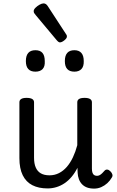

<svg xmlns="http://www.w3.org/2000/svg" viewBox="-20 -1090 686 1128"><path d="M260 17Q207 17 170 -2Q133 -21 113.5 -60.5Q94 -100 94 -161V-489Q94 -502 104.5 -508.5Q115 -515 136 -515Q158 -515 169 -508.5Q180 -502 180 -489V-163Q180 -129 190 -106Q200 -83 220 -71.5Q240 -60 271 -60Q301 -60 326.5 -73Q352 -86 372.5 -109.5Q393 -133 408.5 -166Q424 -199 434 -237V-489Q434 -502 444.5 -508.5Q455 -515 477 -515Q498 -515 509 -508.5Q520 -502 520 -489V-99Q520 -84 523.5 -74.5Q527 -65 534 -61Q541 -57 550 -57Q558 -57 565.5 -61Q573 -65 580.5 -72.5Q588 -80 595 -88Q602 -95 611.5 -93.5Q621 -92 630 -82Q637 -75 640 -65.5Q643 -56 637 -47Q626 -28 610 -13.5Q594 1 574.5 9.5Q555 18 533 18Q509 18 491.5 11.5Q474 5 462 -7.5Q450 -20 443.5 -37.5Q437 -55 436 -76L435 -104Q420 -74 400.5 -51Q381 -28 358.5 -13Q336 2 311 9.5Q286 17 260 17ZM188 -669Q160 -669 146 -684.5Q132 -700 132 -731Q132 -763 146 -779Q160 -795 188 -795Q216 -795 229.5 -779Q243 -763 243 -731Q245 -700 230.5 -684.5Q216 -669 188 -669ZM417 -669Q389 -669 375 -684.5Q361 -700 361 -731Q361 -763 375 -779Q389 -795 417 -795Q444 -795 458 -779Q472 -763 472 -731Q473 -700 458.5 -684.5Q444 -669 417 -669ZM332 -841Q328 -841 323.5 -844Q319 -847 313 -854L190 -1001Q183 -1009 180.5 -1013.5Q178 -1018 178 -1025Q178 -1034 188.5 -1044.5Q199 -1055 212.5 -1062.5Q226 -1070 236 -1070Q250 -1070 260 -1055L367 -891Q372 -884 372.5 -881Q373 -878 373 -875Q373 -865 358 -853Q343 -841 332 -841Z"/></svg>

Font: Playwrite IT Moderna
Style: Regular
Weight: 400
Designer: Veronika Burian, José Scaglione
Foundry: TypeTogether
Version: Version 1.002